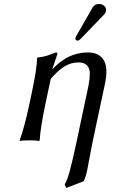

<svg xmlns="http://www.w3.org/2000/svg" viewBox="-20 -701 563 959"><path d="M474.6 -681.2Q490.2 -681.2 501.2 -670.9Q512.2 -660.6 509.3 -646Q507.3 -635.7 499.5 -627.9L381.8 -505.9Q374 -498 367.7 -498Q361.8 -498 358.6 -502Q355.5 -505.9 356.4 -511.2Q356.4 -512.7 360.8 -521L442.9 -664.1Q453.1 -681.2 474.6 -681.2ZM244.1 -356.9Q254.4 -368.7 267.6 -380.1Q280.8 -391.6 303.2 -406.2Q325.7 -420.9 356.4 -429.9Q387.2 -439 420.4 -439Q474.6 -439 498 -401.1Q521.5 -363.3 503.9 -280.8L442.9 5.9Q436.5 36.6 428.7 79.1Q420.4 126 416.5 144Q409.2 180.7 398.4 204.1L310.5 237.8L303.2 220.2Q316.9 196.8 329.3 150.1Q341.8 103.5 362.8 5.9L421.9 -272.9Q428.2 -306.2 428.7 -332Q429.2 -357.9 415.5 -373.5Q401.9 -389.2 372.6 -389.2Q333.5 -389.2 300.5 -368.2Q267.6 -347.2 233.4 -307.1L206.5 -180.2Q182.1 -64.5 178.2 0L175.3 2.9Q162.1 0 127.9 0Q112.3 0 100.1 0.7Q87.9 1.5 83 2L78.6 2.9L78.1 0Q101.1 -61.5 126.5 -180.2L138.2 -234.9Q163.6 -353.5 165.5 -411.1L168 -414.1Q182.6 -415 196.5 -418.2Q210.4 -421.4 218 -423.8Q225.6 -426.3 240 -431.9Q254.4 -437.5 259.3 -439Q268.1 -439 266.1 -429.2L241.7 -356.9Z"/></svg>

Font: Linux Biolinum G
Style: Italic
Weight: 400
Italic angle: -12°
Designer: Philipp H. Poll
Foundry: Philipp H. Poll
Version: Version 0.5.1